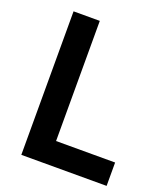

<svg xmlns="http://www.w3.org/2000/svg" viewBox="-130 -790 761 880"><g transform="rotate(20 250.0 -350.0)"><path d="M493 0H77V-700H205V-114H493Z"/></g></svg>

Font: Cabin
Style: Bold
Weight: 700
Designer: Pablo Impallari
Foundry: Pablo Impallari. http://www.impallari.com Igino Marini. http://www.ikern.com
Version: Version 3.001;hotconv 1.0.109;makeotfexe 2.5.65596